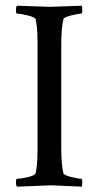

<svg xmlns="http://www.w3.org/2000/svg" viewBox="-20 -665 352 687"><path d="M270.5 -616.2Q260.7 -616.2 234.9 -609.9Q209 -603.5 207 -596.7Q199.2 -565.4 199.2 -505.9V-135.7Q199.2 -75.2 207 -44.9Q209 -38.1 234.9 -31.7Q260.7 -25.4 270.5 -25.4Q274.4 -25.4 274.4 -14.2Q274.4 -2.9 272.5 2.9Q174.8 -2 164.1 -2Q153.3 -2 41 2.9Q37.1 -1 37.1 -13.2Q37.1 -25.4 41 -25.4Q54.7 -25.4 79.6 -31.2Q104.5 -37.1 107.4 -44.9Q114.3 -71.3 114.3 -131.8V-509.8Q114.3 -569.3 107.4 -596.7Q104.5 -603.5 79.1 -609.9Q53.7 -616.2 41 -616.2Q37.1 -616.2 37.1 -629.4Q37.1 -642.6 41 -644.5L158.2 -640.6L272.5 -644.5Q274.4 -640.6 274.4 -628.4Q274.4 -616.2 270.5 -616.2Z"/></svg>

Font: CrimsonText-Roman
Style: Roman
Weight: 400
Version: Version 0.13